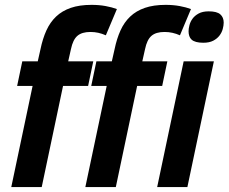

<svg xmlns="http://www.w3.org/2000/svg" viewBox="-20 -762 931 782"><path d="M411.1 -618.2Q395.5 -625 380.4 -628.4Q365.2 -631.8 348.1 -631.8Q313.5 -631.8 295.2 -616Q276.9 -600.1 269 -562L257.8 -512.2H359.9L338.9 -412.1H236.8L149.9 0H25.9L112.8 -412.1H49.8L70.8 -512.2H133.8L145 -562Q153.8 -604.5 168.9 -637.9Q184.1 -671.4 208.5 -694.6Q232.9 -717.8 268.3 -730Q303.7 -742.2 353 -742.2Q383.8 -742.2 410.2 -737.3Q436.5 -732.4 456.1 -725.1ZM712.9 -618.2Q697.3 -625 682.1 -628.4Q667 -631.8 649.9 -631.8Q615.2 -631.8 596.9 -616Q578.6 -600.1 570.8 -562L559.6 -512.2H661.6L640.6 -412.1H538.6L451.7 0H327.6L414.6 -412.1H351.6L372.6 -512.2H435.5L446.8 -562Q455.6 -604.5 470.7 -637.9Q485.8 -671.4 510.3 -694.6Q534.7 -717.8 570.1 -730Q605.5 -742.2 654.8 -742.2Q685.5 -742.2 711.9 -737.3Q738.3 -732.4 757.8 -725.1ZM620.1 0 728 -512.2H851.1L743.2 0ZM748 -634.8Q748 -645 751.5 -658.9Q754.9 -672.9 763.9 -685.5Q772.9 -698.2 789.1 -707Q805.2 -715.8 830.1 -715.8Q863.3 -715.8 877.2 -703.6Q891.1 -691.4 891.1 -669.9Q891.1 -658.2 887.2 -643.8Q883.3 -629.4 873.8 -616.9Q864.3 -604.5 848.4 -596.2Q832.5 -587.9 808.1 -587.9Q791 -587.9 779.3 -591.1Q767.6 -594.2 760.7 -600.3Q753.9 -606.4 751 -615.2Q748 -624 748 -634.8Z"/></svg>

Font: Lorenzo Sans
Style: Bold Italic
Weight: 700
Italic angle: -12°
Foundry: Intel Corporation
Version: Version 1.00; ttfautohint (v1.5)